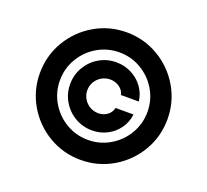

<svg xmlns="http://www.w3.org/2000/svg" viewBox="-127 -895 1146 1061"><g transform="rotate(20 446.0 -364.0)"><path d="M449.4 -563.7Q497.2 -563.7 538.6 -542.5Q580.1 -521.3 606.7 -484.3Q633.3 -447.4 638.7 -402.1H533.4Q529.7 -419.9 517.6 -433.6Q505.5 -447.3 487.6 -455.1Q469.6 -462.9 449.4 -462.9Q422.7 -462.9 399.7 -449.6Q376.7 -436.4 363.2 -413.7Q349.8 -391 349.8 -363.9Q349.8 -337 363.3 -314.1Q376.8 -291.3 399.7 -278Q422.7 -264.6 449.4 -264.6Q479.7 -264.6 502.2 -281.4Q524.7 -298.2 530.3 -324.8H635.5Q630.4 -279.2 604.4 -242.4Q578.5 -205.6 537.8 -184.5Q497.2 -163.5 449.4 -163.5Q394.9 -163.5 348.9 -190.3Q302.9 -217.1 276 -263.1Q249 -309.2 249 -363.3Q249 -417.8 275.9 -463.9Q302.7 -510 348.7 -536.9Q394.6 -563.7 449.4 -563.7ZM71.1 -363.8Q71.1 -465.8 121.6 -551.8Q172.2 -637.7 258.1 -688.2Q344 -738.8 446.1 -738.8Q548.1 -738.8 634.1 -688.2Q720 -637.7 770.6 -551.8Q821.1 -465.8 821.1 -363.8Q821.1 -261.7 770.6 -175.8Q720 -89.8 634.1 -39.3Q548.1 11.2 446.1 11.2Q344 11.2 258.1 -39.3Q172.2 -89.8 121.6 -175.8Q71.1 -261.7 71.1 -363.8ZM703.3 -363.8Q703.3 -433.5 668.6 -492.5Q633.9 -551.6 574.8 -586.3Q515.8 -621 446.1 -621Q376.4 -621 317.3 -586.3Q258.3 -551.6 223.6 -492.5Q188.9 -433.5 188.9 -363.8Q188.9 -294.1 223.6 -235Q258.3 -176 317.3 -141.3Q376.4 -106.5 446.1 -106.5Q515.8 -106.5 574.8 -141.3Q633.9 -176 668.6 -235Q703.3 -294.1 703.3 -363.8Z"/></g></svg>

Font: Intratopia Thin
Style: Regular
Weight: 100
Designer: Rasmus Andersson
Foundry: rsms
Version: Version 3.000;Glyphs 3.2.3 (3260)